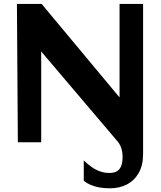

<svg xmlns="http://www.w3.org/2000/svg" viewBox="-20 -738 834 996"><path d="M550.9 238.8Q520.5 238.8 495.6 234.4Q470.6 229.9 450.5 221.2Q430.4 212.6 414.6 199.9V94.1Q433.4 113.1 454.4 127.8Q475.4 142.6 498.7 150.9Q522 159.2 546.9 159.2Q566.5 159.2 582.1 152.6Q597.6 145.9 606.7 127.7Q615.9 109.5 615.9 75.3Q615.9 61.4 613.4 47.1Q610.8 32.9 605 19.6Q599.2 6.2 589.3 -5.1L149.7 -522.8L193.7 -539.1V0H72.6L67.8 -717.6H196.1L643.4 -180.6L600.2 -164.8V-717.6H722.3V60.3Q722.3 119.6 699.5 159.3Q676.7 199.1 637.8 219Q598.9 238.8 550.9 238.8Z"/></svg>

Font: Russolo 10pt ExtraLight
Style: Regular
Weight: 200
Designer: Micah Stupak-Hahn
Version: Version 1.000